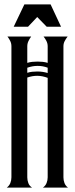

<svg xmlns="http://www.w3.org/2000/svg" viewBox="-20 -849 339 869"><path d="M10.7 0Q22 -8.3 26.9 -20.8Q31.7 -33.2 31.7 -46.4V-639.6Q31.7 -652.3 26.4 -663.3Q21 -674.3 13.7 -683.6H121.1Q114.3 -674.3 108.9 -663.3Q103.5 -652.3 103.5 -639.6V-564.5Q114.7 -567.9 126.2 -569.1Q137.7 -570.3 150.4 -570.3Q161.6 -570.3 173.1 -569.1Q184.6 -567.9 195.8 -564.5V-639.6Q195.8 -652.3 190.2 -663.3Q184.6 -674.3 177.2 -683.6H286.1Q278.8 -674.3 272.9 -663.3Q267.1 -652.3 267.1 -639.6V-46.4Q267.1 -33.2 271.7 -20.8Q276.4 -8.3 287.6 0H174.3Q186 -8.3 190.9 -20.8Q195.8 -33.2 195.8 -46.4V-496.6Q184.6 -501 172.6 -503.4Q160.6 -505.9 148.4 -505.9Q126 -505.9 103.5 -498V-46.4Q103.5 -33.2 108.2 -20.5Q112.8 -7.8 125 0ZM195.8 -542.5Q174.8 -550.8 150.4 -550.8Q137.7 -550.8 126.2 -548.6Q114.7 -546.4 103.5 -542.5V-519.5Q114.3 -522.9 126 -524.2Q137.7 -525.4 149.4 -525.4Q172.9 -525.4 195.8 -518.6ZM256.3 -728H191.4L148.4 -772L106.9 -728H42L90.3 -829.1H209Z"/></svg>

Font: XAYAX
Style: Regular
Weight: 400
Designer: Peter Wiegel
Foundry: Peter Wiegel
Version: Version 1.000 2009 initial release